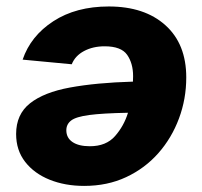

<svg xmlns="http://www.w3.org/2000/svg" viewBox="-20 -578 636 605"><path d="M322.8 -557.6Q435.5 -557.6 501.2 -498.5Q566.9 -439.5 566.9 -334Q566.9 -266.1 543.9 -204.6Q521 -143.1 478.8 -95.2Q436.5 -47.4 377.4 -19.8Q318.4 7.8 245.1 7.8Q185.1 7.8 136.5 -11.7Q87.9 -31.2 59.3 -67.9Q30.8 -104.5 30.8 -155.8Q30.8 -217.8 74.5 -252.4Q118.2 -287.1 200.4 -302.2Q282.7 -317.4 398.9 -320.8Q399.4 -329.6 399.4 -337.9Q399.4 -378.4 380.6 -405.3Q361.8 -432.1 309.6 -432.1Q272.9 -432.1 244.9 -417.2Q216.8 -402.3 206.1 -375.5L51.3 -390.1Q76.7 -464.8 148.2 -511.2Q219.7 -557.6 322.8 -557.6ZM383.3 -222.7Q303.2 -221.2 261.2 -215.6Q219.2 -210 204.1 -198.2Q189 -186.5 189 -167.5Q189 -143.6 208.5 -130.4Q228 -117.2 263.2 -117.2Q314.5 -117.2 342.5 -149.2Q370.6 -181.2 383.3 -222.7Z"/></svg>

Font: Inter Extra Bold
Style: Italic
Weight: 800
Italic angle: -9.39999°
Designer: Rasmus Andersson
Foundry: rsms
Version: Version 4.000;git-3c8e0fc